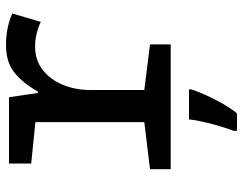

<svg xmlns="http://www.w3.org/2000/svg" viewBox="-105 -484 810 640"><g transform="rotate(-90 300.0 -164.0)"><path d="M56 0V-69L213 -88V-451L75 -465V-539H296L310 -443H315Q343 -493 378 -521Q413 -549 470 -549Q528 -549 575 -528L547 -433Q531 -441 509.5 -446.5Q488 -452 464 -452Q420 -452 387.5 -427Q355 -402 337.5 -360Q320 -318 320 -267V-88L472 -69V0ZM184 209Q191 192 199 165Q207 138 213.5 110Q220 82 222 61H322V69Q316 88 304 115Q292 142 276 170.5Q260 199 242 221H184Z"/></g></svg>

Font: Noto Sans Mono Medium
Style: Regular
Weight: 500
Designer: Monotype Design Team
Foundry: Monotype Imaging Inc.
Version: Version 2.014